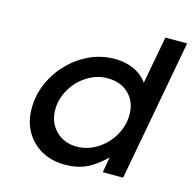

<svg xmlns="http://www.w3.org/2000/svg" viewBox="-109 -848 970 970"><g transform="rotate(15 376.0 -363.0)"><path d="M78.1 -219.2Q78.1 -308.1 124.8 -388.9Q171.4 -469.7 250.7 -519.3Q330.1 -568.8 419.9 -568.8Q476.1 -568.8 521 -548.3Q565.9 -527.8 591.8 -490.2L638.2 -738.8H752L615.2 0H508.8L522.9 -81.1Q472.2 -31.2 423.8 -9Q375.5 13.2 314.9 13.2Q209 13.2 143.6 -52Q78.1 -117.2 78.1 -219.2ZM194.8 -243.2Q194.8 -177.2 237.5 -134Q280.3 -90.8 347.2 -90.8Q404.8 -90.8 455.1 -123Q505.4 -155.3 534.7 -207Q564 -258.8 564 -315.9Q564 -382.3 521.7 -423.6Q479.5 -464.8 410.2 -464.8Q354 -464.8 304 -433.3Q253.9 -401.9 224.4 -350.6Q194.8 -299.3 194.8 -243.2Z"/></g></svg>

Font: Involve SemiBold Oblique
Style: Italic
Weight: 600
Italic angle: -10.5°
Designer: Stefan Peev
Foundry: Context Ltd.
Version: Version 1.001